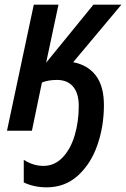

<svg xmlns="http://www.w3.org/2000/svg" viewBox="-20 -561 541 824"><path d="M82 222V125Q123 151 166 151Q214 151 248.5 115Q283 79 300.5 20Q318 -39 318 -106Q318 -161 293.5 -189.5Q269 -218 224 -218Q188 -218 160 -207L117 0H10L125 -541H231L178 -292L381 -541H501L294 -294Q357 -282 391.5 -236.5Q426 -191 426 -110Q426 -19 398 61.5Q370 142 314.5 192.5Q259 243 180 243Q126 243 82 222Z"/></svg>

Font: Noto Sans UI NarrowMedium
Style: Italic
Weight: 500
Width: 4
Italic angle: -12°
Designer: Monotype Design Team
Foundry: Monotype Imaging Inc.
Version: Version 1.001